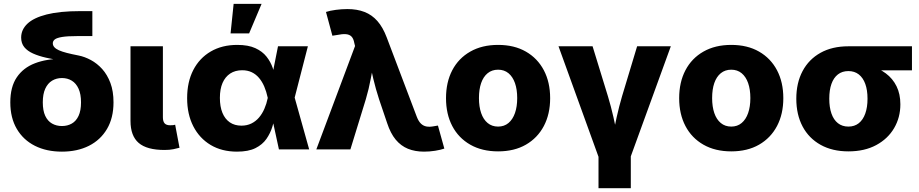

<svg xmlns="http://www.w3.org/2000/svg" viewBox="-20 -786 4834 1010"><path d="M305.7 11.7Q224.6 11.7 163.6 -19Q102.5 -49.8 68.4 -107.9Q34.2 -166 34.2 -247.6Q34.2 -329.1 68.4 -379.4Q102.5 -429.7 163.6 -453.1Q224.6 -476.6 305.7 -476.6V-465.3Q261.7 -473.6 222.7 -482.4Q183.6 -491.2 154.1 -504.4Q124.5 -517.6 107.9 -537.8Q91.3 -558.1 91.3 -588.4Q91.3 -629.9 124 -661.1Q156.7 -692.4 225.6 -710Q294.4 -727.5 402.3 -727.5H465.8V-596.2H387.2Q335 -596.2 306.9 -591.6Q278.8 -586.9 268.3 -578.6Q257.8 -570.3 257.8 -558.1Q257.8 -546.9 265.9 -537.8Q273.9 -528.8 290 -521.5Q306.2 -514.2 331.8 -507.6Q357.4 -501 393.1 -494.1Q425.3 -487.8 458 -470.2Q490.7 -452.6 517.6 -422.9Q544.4 -393.1 560.8 -349.6Q577.1 -306.2 577.1 -247.6Q577.1 -166 543 -107.9Q508.8 -49.8 447.8 -19Q386.7 11.7 305.7 11.7ZM305.7 -123Q335 -123 357.7 -136Q380.4 -148.9 393.3 -176.5Q406.2 -204.1 406.2 -247.6Q406.2 -291 393.3 -319.3Q380.4 -347.7 357.7 -361.6Q335 -375.5 305.7 -375.5Q276.9 -375.5 253.9 -361.6Q231 -347.7 218 -319.3Q205.1 -291 205.1 -247.6Q205.1 -204.1 218 -176.5Q231 -148.9 253.9 -136Q276.9 -123 305.7 -123Z M845.7 2.9Q752.4 2.9 709.5 -34.2Q666.5 -71.3 666.5 -149.9V-542.5H836.9V-168.9Q836.9 -147.5 845.9 -137.2Q855 -127 875 -127Q885.3 -127 891.4 -127.7Q897.5 -128.4 901.4 -129.9L924.3 -8.8Q912.6 -5.4 892.3 -1.2Q872.1 2.9 845.7 2.9Z M1226.6 11.7Q1147 11.7 1088.1 -23.4Q1029.3 -58.6 996.8 -121.8Q964.4 -185.1 964.4 -269.5Q964.4 -355 996.8 -417.7Q1029.3 -480.5 1088.6 -515.1Q1147.9 -549.8 1228 -549.8Q1286.1 -549.8 1323.2 -532.7Q1360.4 -515.6 1382.1 -488Q1403.8 -460.4 1414.8 -428.2Q1425.8 -396 1431.2 -366.2H1481.9L1529.3 -275.4L1606.4 0H1447.3L1388.2 -272.5Q1381.3 -304.7 1370.1 -330.8Q1358.9 -356.9 1342.5 -376.2Q1326.2 -395.5 1304.2 -406Q1282.2 -416.5 1253.9 -416.5Q1217.3 -416.5 1190.9 -399.2Q1164.6 -381.8 1150.6 -349.6Q1136.7 -317.4 1136.7 -271Q1136.7 -225.1 1150.1 -192.4Q1163.6 -159.7 1189 -142.3Q1214.4 -125 1250 -125Q1278.8 -125 1302 -136.2Q1325.2 -147.5 1342.3 -167.5Q1359.4 -187.5 1370.8 -213.9Q1382.3 -240.2 1388.2 -269.5L1442.4 -542.5H1599.6L1529.3 -269.5L1481.9 -183.1H1429.2Q1422.9 -152.8 1412.6 -119.1Q1402.3 -85.4 1381.6 -55.4Q1360.8 -25.4 1323.7 -6.8Q1286.6 11.7 1226.6 11.7ZM1192.9 -610.4 1209 -765.6H1356L1290.5 -610.4Z M1644 0 1847.7 -543.9 1843.8 -559.6Q1839.8 -582.5 1829.3 -593.5Q1818.8 -604.5 1800 -606.2Q1781.2 -607.9 1751 -601.6L1728.5 -598.1L1694.8 -723.1Q1714.8 -730 1746.1 -734.1Q1777.3 -738.3 1807.6 -738.3Q1858.4 -738.3 1897.5 -723.1Q1936.5 -708 1965.3 -675.3Q1994.1 -642.6 2014.2 -589.4L2172.4 -171.9Q2181.6 -147.9 2194.3 -135.7Q2207 -123.5 2223.6 -120.6Q2240.2 -117.7 2260.7 -121.6L2283.7 -125.5L2317.4 -4.4Q2298.3 2.4 2269 7.1Q2239.7 11.7 2210.4 11.7Q2163.1 11.7 2126 -3.4Q2088.9 -18.6 2061.5 -51.5Q2034.2 -84.5 2016.6 -138.2L1974.1 -263.7Q1956.5 -317.9 1943.6 -372.1Q1930.7 -426.3 1917.5 -488.3H1953.6Q1940.4 -426.8 1930.4 -372.3Q1920.4 -317.9 1904.3 -263.7L1823.2 0Z M2600.1 10.3Q2515.6 10.3 2453.9 -24.9Q2392.1 -60.1 2359.1 -123Q2326.2 -186 2326.2 -269.5Q2326.2 -353.5 2359.1 -416.5Q2392.1 -479.5 2453.9 -514.6Q2515.6 -549.8 2600.1 -549.8Q2685.1 -549.8 2746.3 -514.6Q2807.6 -479.5 2840.8 -416.5Q2874 -353.5 2874 -269.5Q2874 -186 2840.8 -123Q2807.6 -60.1 2746.3 -24.9Q2685.1 10.3 2600.1 10.3ZM2600.1 -120.1Q2632.3 -120.1 2654.8 -138.9Q2677.2 -157.7 2689 -191.4Q2700.7 -225.1 2700.7 -270Q2700.7 -315.4 2689 -348.9Q2677.2 -382.3 2654.8 -400.9Q2632.3 -419.4 2600.1 -419.4Q2567.9 -419.4 2545.2 -400.9Q2522.5 -382.3 2511 -349.1Q2499.5 -315.9 2499.5 -270Q2499.5 -225.1 2511 -191.4Q2522.5 -157.7 2545.2 -138.9Q2567.9 -120.1 2600.1 -120.1Z M3130.4 44.4 2918 -542.5H3097.2L3178.2 -278.8Q3194.3 -225.6 3206.8 -170.4Q3219.2 -115.2 3231.9 -54.2H3199.7Q3211.9 -115.2 3224.1 -170.2Q3236.3 -225.1 3252 -278.8L3331.5 -542.5H3508.8L3295.4 44.4ZM3128.4 204.1V-3.4H3298.3V204.1Z M3826.7 10.3Q3742.2 10.3 3680.4 -24.9Q3618.7 -60.1 3585.7 -123Q3552.7 -186 3552.7 -269.5Q3552.7 -353.5 3585.7 -416.5Q3618.7 -479.5 3680.4 -514.6Q3742.2 -549.8 3826.7 -549.8Q3911.6 -549.8 3972.9 -514.6Q4034.2 -479.5 4067.4 -416.5Q4100.6 -353.5 4100.6 -269.5Q4100.6 -186 4067.4 -123Q4034.2 -60.1 3972.9 -24.9Q3911.6 10.3 3826.7 10.3ZM3826.7 -120.1Q3858.9 -120.1 3881.3 -138.9Q3903.8 -157.7 3915.5 -191.4Q3927.2 -225.1 3927.2 -270Q3927.2 -315.4 3915.5 -348.9Q3903.8 -382.3 3881.3 -400.9Q3858.9 -419.4 3826.7 -419.4Q3794.4 -419.4 3771.7 -400.9Q3749 -382.3 3737.5 -349.1Q3726.1 -315.9 3726.1 -270Q3726.1 -225.1 3737.5 -191.4Q3749 -157.7 3771.7 -138.9Q3794.4 -120.1 3826.7 -120.1Z M4442.9 10.3Q4358.4 10.3 4296.6 -24.2Q4234.9 -58.6 4201.9 -120.8Q4168.9 -183.1 4168.9 -266.6Q4168.9 -350.1 4201.9 -412.1Q4234.9 -474.1 4296.4 -508.3Q4357.9 -542.5 4442.9 -542.5H4777.3V-416H4540.5L4442.9 -412.1Q4410.2 -412.1 4387.7 -394.5Q4365.2 -377 4353.8 -344.7Q4342.3 -312.5 4342.3 -266.6Q4342.3 -221.7 4353.8 -188.7Q4365.2 -155.8 4387.9 -137.9Q4410.6 -120.1 4442.9 -120.1Q4475.1 -120.1 4497.6 -137.9Q4520 -155.8 4531.7 -188.7Q4543.5 -221.7 4543.5 -266.6Q4543.5 -312.5 4531.7 -344.7Q4520 -377 4497.6 -394.5Q4475.1 -412.1 4442.9 -412.1V-454.6Q4503.4 -454.6 4553.5 -440.9Q4603.5 -427.2 4639.9 -399.9Q4676.3 -372.6 4696.3 -332Q4716.3 -291.5 4716.3 -237.3Q4716.3 -168 4683.3 -111.8Q4650.4 -55.7 4589.1 -22.7Q4527.8 10.3 4442.9 10.3Z"/></svg>

Font: Inter 16pt ExtraBold
Style: Regular
Weight: 800
Version: Version 4.001;git-66647c0bb